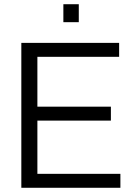

<svg xmlns="http://www.w3.org/2000/svg" viewBox="-20 -889 636 909"><path d="M81 0V-686H544V-620H157V-384H505V-318H157V-66H550V0ZM280 -784V-869H353V-784Z"/></svg>

Font: Archivo SemiCondensed Light
Style: Regular
Weight: 300
Width: 4
Designer: Hector Gatti
Foundry: Omnibus-Type
Version: Version 2.001